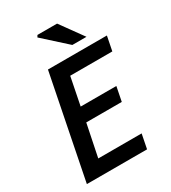

<svg xmlns="http://www.w3.org/2000/svg" viewBox="-203 -953 944 1058"><g transform="rotate(-30 268.5 -424.0)"><path d="M32 0 162 -654H537L519 -563H251L216 -387H443L425 -296H199L157 -91H433L415 0ZM346 -704 200 -836 207 -848H332L436 -704Z"/></g></svg>

Font: Source Sans 3 Semibold
Style: Italic
Weight: 600
Italic angle: -11°
Designer: Paul D. Hunt
Foundry: Adobe
Version: Version 3.052;hotconv 1.1.0;makeotfexe 2.6.0